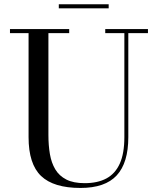

<svg xmlns="http://www.w3.org/2000/svg" viewBox="-20 -890 766 924"><path d="M692 -750V-730.5H597.5V-230Q597.5 -106.5 541.8 -46Q486 14.5 367.5 14.5Q238 14.5 177.8 -43Q117.5 -100.5 117.5 -230V-730.5H28V-750H313V-730.5H213V-240Q213 -190.5 220.2 -148.2Q227.5 -106 246.2 -74.8Q265 -43.5 299.2 -26Q333.5 -8.5 387.5 -8.5Q449.5 -8.5 492 -31.2Q534.5 -54 556.5 -102.8Q578.5 -151.5 578.5 -230V-730.5H486.5V-750ZM263 -850V-869.5H503V-850Z"/></svg>

Font: Bodoni Moda 11pt
Style: Regular
Weight: 400
Version: Version 2.004